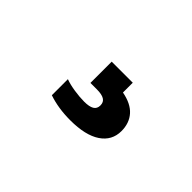

<svg xmlns="http://www.w3.org/2000/svg" viewBox="-25 -215 651 651"><g transform="rotate(45 300.0 110.0)"><path d="M446 133Q446 178.5 407.8 204.2Q369.5 230 297 230Q239.5 230 193 214V137Q211.5 144 238 148Q264.5 152 286 152Q310 152 322 145Q334 138 334 122Q334 106 322.2 99Q310.5 92 287 92H256V-10H357V37Q402 45.5 424 70.2Q446 95 446 133Z"/></g></svg>

Font: Encode Sans Expanded Black
Style: Regular
Weight: 900
Width: 7
Designer: Multiple Designers
Foundry: Impallari Type
Version: Version 2.000